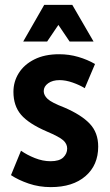

<svg xmlns="http://www.w3.org/2000/svg" viewBox="-20 -755 449 786"><path d="M25 -38 66 -138Q90 -121 122.5 -108Q155 -95 187 -95Q223 -95 239 -110.5Q255 -126 255 -147Q255 -166 239 -180.5Q223 -195 171 -217Q97 -249 66 -285.5Q35 -322 35 -379Q35 -421 57 -456Q79 -491 121 -512Q163 -533 222 -533Q263 -533 300.5 -522Q338 -511 369 -493L327 -394Q306 -407 277.5 -417Q249 -427 224 -427Q195 -427 177 -414Q159 -401 159 -382Q159 -365 175 -350Q191 -335 243 -315Q313 -285 347.5 -248.5Q382 -212 382 -155Q382 -79 330 -34Q278 11 188 11Q140 11 97.5 -3.5Q55 -18 25 -38ZM75 -585 161 -735H276L363 -585H265L219 -653L173 -585Z"/></svg>

Font: Radio Canada Condensed SemiBold
Style: Regular
Weight: 600
Width: 3
Designer: Charles Daoud, Etienne Aubert Bonn, Alexandre Saumier Demers, Jacques Le Bailly
Foundry: Radio-Canada
Version: Version 2.104; ttfautohint (v1.8.4.7-5d5b);gftools[0.9.28.de